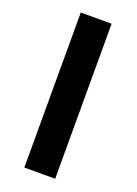

<svg xmlns="http://www.w3.org/2000/svg" viewBox="-138 -772 594 831"><g transform="rotate(20 159.0 -357.0)"><path d="M85 0H227V-714H85Z"/></g></svg>

Font: Kathrein 75 Bold
Style: Regular
Weight: 700
Designer: Lazydogs Typefoundry, based on Open Sans by Ascender Corporation
Foundry: Lazydogs Typefoundry
Version: Version 1.003;PS 001.003;hotconv 1.0.88;makeotf.lib2.5.64775